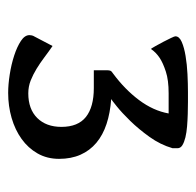

<svg xmlns="http://www.w3.org/2000/svg" viewBox="-25 -723 485 475"><g transform="rotate(90 217.5 -485.5)"><path d="M210.9 -660.2Q178.2 -660.2 157.2 -653.3Q136.2 -646.5 123.5 -638.2Q108.9 -628.4 101.1 -616.2Q99.1 -618.7 94 -627.7Q88.9 -636.7 83.5 -647Q78.1 -657.2 74 -666Q69.8 -674.8 69.8 -676.8Q69.8 -686.5 83.7 -692.6Q97.7 -698.7 118.4 -702.1Q139.2 -705.6 163.3 -706.8Q187.5 -708 208 -708Q218.3 -708 232.4 -708Q246.6 -708 262.2 -707.5Q277.8 -707 292.7 -705.8Q307.6 -704.6 319.8 -701.7Q332 -698.7 339.4 -694.1Q346.7 -689.5 346.7 -682.1V-669.9Q337.9 -639.6 318.6 -612.8Q299.3 -585.9 279.1 -565.2Q258.8 -544.4 242.9 -531.7Q227.1 -519 225.1 -518.1Q259.3 -515.6 286.6 -506.6Q314 -497.6 333.3 -481.4Q352.5 -465.3 362.8 -442.1Q373 -418.9 373 -389.2Q373 -359.4 359.6 -335.9Q346.2 -312.5 323.7 -296.4Q301.3 -280.3 271.7 -271.7Q242.2 -263.2 210 -263.2Q189 -263.2 164.1 -267.1Q139.2 -271 117.4 -278.1Q95.7 -285.2 81.3 -294.7Q66.9 -304.2 66.9 -315.9Q66.9 -318.4 67.6 -321.8Q68.4 -325.2 70.8 -329.1L93.8 -373Q107.9 -363.3 121.8 -352.8Q135.7 -342.3 150.1 -333.5Q164.6 -324.7 179.4 -318.8Q194.3 -313 210.9 -313Q250 -313 272 -335.2Q293.9 -357.4 293.9 -395Q293.9 -436 269.3 -455.6Q244.6 -475.1 197.8 -475.1H188H153.8V-506.8Q153.8 -516.6 157 -519Q160.2 -521.5 162.1 -522.9Q201.2 -551.8 227.5 -586.9Q253.9 -622.1 260.7 -660.2Z"/></g></svg>

Font: Artifika
Style: Medium
Weight: 500
Designer: Yulya Zhdanova | Cyreal.org
Foundry: Yulya Zhdanova | Cyreal
Version: Version 1.000